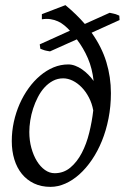

<svg xmlns="http://www.w3.org/2000/svg" viewBox="-20 -708 486 748"><path d="M192.9 -33.2Q228 -33.2 254.2 -55.2Q280.3 -77.1 298.6 -112.1Q316.9 -147 327.6 -190.7Q338.4 -234.4 343.3 -277.8Q338.4 -305.2 326.4 -328.1Q314.5 -351.1 298.3 -367.7Q282.2 -384.3 263.4 -393.6Q244.6 -402.8 226.1 -402.8Q204.6 -402.8 186.3 -393.1Q168 -383.3 153.3 -367.2Q138.7 -351.1 127.7 -329.8Q116.7 -308.6 109.1 -285.4Q101.6 -262.2 97.9 -238.5Q94.2 -214.8 94.2 -193.8Q94.2 -160.6 102.3 -131.3Q110.4 -102.1 123.8 -80.3Q137.2 -58.6 155 -45.9Q172.9 -33.2 192.9 -33.2ZM412.1 -345.2Q412.1 -293.9 402.8 -246.8Q393.6 -199.7 377 -158.9Q360.4 -118.2 337.9 -85.2Q315.4 -52.2 289.3 -28.8Q263.2 -5.4 234.4 7.3Q205.6 20 176.8 20Q140.6 20 112.5 6.6Q84.5 -6.8 65.2 -30.5Q45.9 -54.2 35.9 -86.9Q25.9 -119.6 25.9 -158.2Q25.9 -196.3 33.9 -233.2Q42 -270 56.6 -303.2Q71.3 -336.4 91.6 -364.5Q111.8 -392.6 136.5 -413.3Q161.1 -434.1 188.7 -445.6Q216.3 -457 246.1 -457Q259.3 -457 272.9 -451.9Q286.6 -446.8 299.3 -438Q312 -429.2 323.7 -417.5Q335.4 -405.8 344.7 -392.6Q339.4 -441.4 322.5 -480.7Q305.7 -520 279.3 -554.7L174.8 -507.8Q167 -509.3 162.6 -510Q158.2 -510.7 154.8 -511.7Q151.4 -512.7 147.5 -514.2Q143.6 -515.6 137.2 -518.1L134.8 -535.2L252.4 -588.4Q242.2 -599.6 230.7 -609.1Q219.2 -618.7 205.8 -624.8Q192.4 -630.9 177 -633.3Q161.6 -635.7 143.1 -632.8V-652.8L234.9 -688Q256.8 -669.9 275.6 -651.6Q294.4 -633.3 310.5 -614.7L407.2 -658.2Q417 -656.2 422.1 -655Q427.2 -653.8 430.7 -652.8Q434.1 -651.9 436.8 -650.4Q439.5 -648.9 444.8 -647L445.8 -629.9L336.9 -580.6Q376.5 -524.9 394.3 -466.3Q412.1 -407.7 412.1 -345.2Z"/></svg>

Font: GentiumAlt
Style: Italic
Weight: 400
Italic angle: -7°
Designer: J. Victor Gaultney
Version: Version 1.02; 2005; OFL release